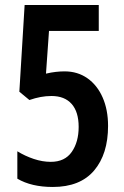

<svg xmlns="http://www.w3.org/2000/svg" viewBox="-20 -734 494 764"><path d="M237 -450Q289 -450 328 -422.5Q367 -395 388.5 -346Q410 -297 410 -233Q410 -121 354.5 -55.5Q299 10 190 10Q105 10 49 -23V-132Q80 -113 114.5 -101.5Q149 -90 182 -90Q238 -90 265.5 -129.5Q293 -169 293 -229Q293 -289 265 -320.5Q237 -352 185 -352Q163 -352 141.5 -348Q120 -344 97 -336L57 -369L78 -714H373V-611H175L163 -441Q184 -446 202.5 -448Q221 -450 237 -450Z"/></svg>

Font: Noto Sans Lao ExtraCondensed SemiBold
Style: Regular
Weight: 600
Width: 2
Designer: Monotype Design Team
Foundry: Monotype Imaging Inc.
Version: Version 2.003; ttfautohint (v1.8.4.7-5d5b)